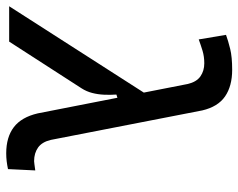

<svg xmlns="http://www.w3.org/2000/svg" viewBox="-110 -686 792 639"><g transform="rotate(90 286.5 -366.0)"><path d="M476.6 9.8Q422.9 9.8 389.6 -15.6Q356.4 -41 343.8 -95.2L246.1 -593.8Q239.3 -623.5 220.7 -636.5Q202.1 -649.4 177.2 -649.4Q154.8 -649.4 135.5 -643.6Q116.2 -637.7 97.7 -630.9L82.5 -721.7Q102.5 -729 129.4 -735.6Q156.2 -742.2 198.7 -742.2Q252.9 -742.2 287.4 -718.5Q321.8 -694.8 334 -642.6L432.1 -138.7Q439 -109.4 457.5 -96.2Q476.1 -83 502.9 -83Q505.4 -83 512.7 -84Q520 -85 533.7 -86.9L529.3 3.9Q515.6 6.8 502.9 8.3Q490.2 9.8 476.6 9.8ZM-12.7 0 306.6 -498 355.5 -380.4 281.2 -356.9Q282.7 -336.4 281.7 -315.9Q280.8 -295.4 275.9 -276.4Q271 -257.3 260.3 -240.7L105 0Z"/></g></svg>

Font: Cascadia Code
Style: Italic
Weight: 400
Italic angle: -10°
Designer: Aaron Bell
Foundry: Saja Typeworks
Version: Version 2407.024